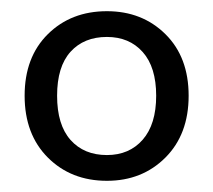

<svg xmlns="http://www.w3.org/2000/svg" viewBox="-20 -734 381 343"><path d="M171 -411Q107 -411 65.5 -452.5Q24 -494 24 -563Q24 -632 65.5 -673Q107 -714 171 -714Q234 -714 275.5 -673Q317 -632 317 -563Q317 -494 275.5 -452.5Q234 -411 171 -411ZM171 -457Q211 -457 235 -484.5Q259 -512 259 -563Q259 -614 235 -641Q211 -668 171 -668Q130 -668 106 -641.5Q82 -615 82 -563Q82 -511 106 -484Q130 -457 171 -457Z"/></svg>

Font: Winston
Style: Regular
Weight: 400
Designer: Original fonts by Vernon Adams / Changes by Cristiano Sobral
Foundry: Original fonts by Vernon Adams / Changes by Cristiano Sobral
Version: Version 2.503;July 17, 2020;FontCreator 13.0.0.2655 64-bit